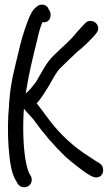

<svg xmlns="http://www.w3.org/2000/svg" viewBox="-20 -702 480 827"><path d="M111 53 105 43C103 40 99 27 94 7C80 -53 77 -154 83 -234C85 -232 88 -228 91 -224C101 -212 113 -201 123 -189C164 -131 212 -75 262 -27C288 -4 336 35 367 53C376 58 388 64 399 62C430 57 431 17 411 3L401 -4H400C397 -5 382 -16 360 -30C298 -69 241 -122 197 -179C175 -207 159 -231 138 -257C153 -273 167 -294 177 -311C201 -346 219 -391 245 -414V-415H246C268 -437 288 -455 314 -480C339 -499 368 -528 387 -549L394 -558C401 -566 403 -573 403 -580C403 -598 387 -612 370 -612C359 -612 352 -608 345 -600C334 -589 321 -574 310 -562C282 -526 246 -498 212 -464C179 -433 157 -385 135 -349C123 -333 107 -313 94 -302C94 -302 92 -302 91 -301C104 -383 120 -450 139 -525C145 -553 153 -585 163 -607C165 -606 169 -606 171 -606C185 -606 198 -618 198 -637C198 -644 198 -649 191 -660L186 -669V-670C180 -677 172 -682 162 -682C156 -682 148 -681 142 -676C119 -661 110 -638 99 -610C84 -571 69 -521 59 -475C44 -411 25 -345 20 -264C19 -259 18 -253 19 -247C13 -192 13 -122 17 -68C22 -11 27 40 48 75L55 87C62 101 81 110 99 101C115 94 123 72 111 53Z"/></svg>

Font: Stray Cat
Style: ExBdCn
Weight: 800
Version: Version 1.0